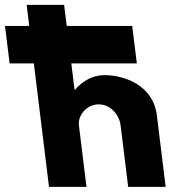

<svg xmlns="http://www.w3.org/2000/svg" viewBox="-56 -752 729 771"><path d="M61.4 -647.9H-35.9L-17.4 -497.5H79.9L140.8 -1.5H291.3L261 -248C255.7 -291.3 294.8 -333 339.8 -333C388.2 -333 423.1 -291.3 428.4 -248L458.7 -1.5H609.2L573.9 -288.8C559 -410.3 442.7 -450.3 362.8 -450.3C315.2 -450.3 274.9 -425.7 245 -391.7H243.3L230.4 -497.5H493.4L475 -647.9H211.9L201.5 -732.5H51Z"/></svg>

Font: Hussar
Style: BdOpOblOne
Weight: 700
Foundry: Cannot Into Space Fonts
Version: Version 2.00